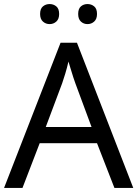

<svg xmlns="http://www.w3.org/2000/svg" viewBox="-20 -928 679 948"><path d="M545 0 459 -221H176L91 0H0L279 -717H360L638 0ZM352 -517Q349 -525 342 -546Q335 -567 328.5 -589.5Q322 -612 318 -624Q311 -593 302 -563.5Q293 -534 287 -517L206 -301H432ZM178 -859Q178 -885 192 -896.5Q206 -908 225 -908Q244 -908 258 -896.5Q272 -885 272 -859Q272 -834 258 -821.5Q244 -809 225 -809Q206 -809 192 -821.5Q178 -834 178 -859ZM366 -859Q366 -885 379.5 -896.5Q393 -908 412 -908Q431 -908 445 -896.5Q459 -885 459 -859Q459 -834 445 -821.5Q431 -809 412 -809Q393 -809 379.5 -821.5Q366 -834 366 -859Z"/></svg>

Font: Go Noto Current
Style: Regular
Weight: 400
Designer: Monotype Design Team
Foundry: Monotype Imaging Inc.
Version: Version 2.007; ttfautohint (v1.8) -l 8 -r 50 -G 200 -x 14 -D